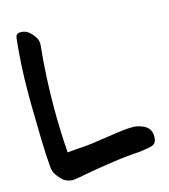

<svg xmlns="http://www.w3.org/2000/svg" viewBox="-120 -893 887 1010"><g transform="rotate(-15 323.5 -388.0)"><path d="M77.1 -18.6 98.6 4.9C110.4 13.7 122.1 19.5 133.8 21.5C138.7 22.5 144.5 23.4 150.4 23.4C169.9 23.4 198.2 15.6 267.6 3.9C303.7 -2 344.7 -8.8 391.6 -15.6C422.9 -20.5 456.1 -23.4 491.2 -26.4C516.6 -27.3 543 -30.3 569.3 -35.2C603.5 -40 624 -46.9 624 -85.9V-87.9C624 -115.2 613.3 -134.8 590.8 -147.5C574.2 -156.2 558.6 -161.1 543 -163.1C537.1 -164.1 530.3 -164.1 523.4 -164.1C499 -164.1 464.8 -161.1 422.9 -154.3C329.1 -139.6 269.5 -131.8 245.1 -130.9C220.7 -129.9 192.4 -127 162.1 -124C156.2 -205.1 153.3 -285.2 153.3 -366.2C153.3 -480.5 159.2 -593.8 170.9 -708V-714.8C170.9 -728.5 166 -742.2 156.2 -755.9C144.5 -772.5 131.8 -784.2 118.2 -792C108.4 -796.9 97.7 -798.8 86.9 -798.8H80.1C66.4 -796.9 58.6 -788.1 57.6 -771.5C46.9 -674.8 42 -576.2 42 -475.6V-427.7L45.9 -228.5C46.9 -174.8 49.8 -123 53.7 -75.2C54.7 -67.4 55.7 -58.6 58.6 -49.8C61.5 -39.1 68.4 -29.3 77.1 -18.6Z"/></g></svg>

Font: ChillSide Comic
Style: Regular
Weight: 400
Designer: Koroletov, Abay Emes
Version: Version 1.000